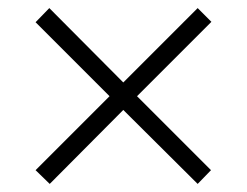

<svg xmlns="http://www.w3.org/2000/svg" viewBox="-20 -591 611 475"><path d="M469 -571 503 -537 319 -353 502 -170 469 -136 285 -319 103 -136 68 -170 251 -353 68 -536 102 -571 285 -387Z"/></svg>

Font: Noto Sans Armenian Light
Style: Regular
Weight: 300
Designer: Monotype Design Team
Foundry: Monotype Imaging Inc.
Version: Version 2.007